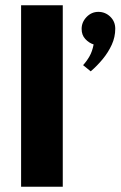

<svg xmlns="http://www.w3.org/2000/svg" viewBox="-20 -708 457 728"><path d="M218 0H60V-688H218ZM324 -437.5 295 -461Q308.5 -475.5 319.2 -494.2Q330 -513 335 -539.5Q317.5 -545 303.5 -560Q289.5 -575 289.5 -598.5Q289.5 -624 308.2 -643.5Q327 -663 353 -663Q379 -663 398 -644.8Q417 -626.5 417 -599Q417 -567.5 403.8 -538.5Q390.5 -509.5 369.5 -484Q348.5 -458.5 324 -437.5Z"/></svg>

Font: Lucymar Sans ExtraBold
Style: Regular
Weight: 800
Foundry: The League of Moveable Type (original font) / Main changes by Cristiano Sobral with portions from Mirco Monsees
Version: Version 2.001;August 30, 2020;FontCreator 13.0.0.2681 64-bit